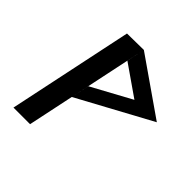

<svg xmlns="http://www.w3.org/2000/svg" viewBox="-181 -861 1015 1015"><g transform="rotate(45 326.0 -353.5)"><path d="M239.4 -259.6 333 -705 208.6 -703.3 61.1 -2H185.2ZM239.4 -259.6 651.9 -483.1 333 -705 311.9 -603 484.4 -483.1 261.1 -361.6Z"/></g></svg>

Font: Hussar
Style: BdOblTwo
Weight: 700
Foundry: Cannot Into Space Fonts
Version: Version 2.00